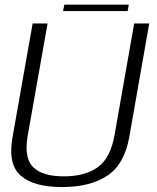

<svg xmlns="http://www.w3.org/2000/svg" viewBox="-20 -772 650 797"><path d="M237.5 4.5Q354.5 4.5 425.5 -42.8Q496.5 -90 516.5 -202.5L599.5 -674.5H537L455.5 -211.5Q439 -117.5 387 -78.8Q335 -40 245 -40Q155.5 -40 117 -78.8Q78.5 -117.5 95.5 -211.5L177.5 -674.5H115.5L32 -202.5Q12 -90 66 -42.8Q120 4.5 237.5 4.5ZM242 -726H510L514.5 -752.5H247Z"/></svg>

Font: Anybody UltraCondensed Thin Light
Style: Italic
Weight: 300
Italic angle: -10°
Version: Version 1.111